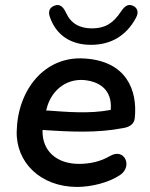

<svg xmlns="http://www.w3.org/2000/svg" viewBox="-20 -728 594 758"><path d="M285 10C338 10 408 -6 454 -37C505 -71 472 -146 414 -112C377 -90 334 -81 292 -81C204 -81 145 -132 148 -215C261 -207 366 -203 464 -222C485 -225 509 -234 512 -261C524 -373 478 -487 314 -497C155 -508 50 -372 46 -211C42 -88 139 10 285 10ZM339 -551C416 -551 478 -585 517 -658C530 -682 521 -699 503 -706C484 -713 472 -703 458 -683C427 -636 395 -616 343 -616C295 -616 260 -635 241 -677C229 -703 215 -713 196 -706C176 -699 168 -683 178 -658C203 -588 261 -551 339 -551ZM162 -292 164 -298C179 -363 234 -418 312 -412C392 -404 423 -356 417 -294C331 -278 248 -286 162 -292Z"/></svg>

Font: SN Pro Semibold
Style: Italic
Weight: 600
Italic angle: -9°
Designer: Tobias Whetton
Foundry: Supernotes
Version: Version 1.001;Glyphs 3.2 (3249)